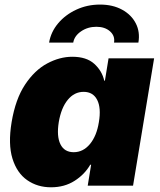

<svg xmlns="http://www.w3.org/2000/svg" viewBox="-20 -796 686 823"><path d="M198.7 6.8Q140.6 6.8 96.7 -23.7Q52.7 -54.2 33.4 -116.2Q14.2 -178.2 29.8 -272.5Q46.4 -371.6 87.4 -433.3Q128.4 -495.1 182.1 -523.9Q235.8 -552.7 290 -552.7Q350.6 -552.7 384 -522.5Q417.5 -492.2 426.8 -450.2H429.7L445.3 -545.9H640.6L550.3 0H356L370.6 -89.8H366.7Q342.8 -48.3 299.6 -20.8Q256.3 6.8 198.7 6.8ZM295.9 -143.6Q336.4 -143.6 365.5 -178.5Q394.5 -213.4 403.8 -272.5Q414.1 -333.5 396.5 -367.9Q378.9 -402.3 338.4 -402.3Q298.3 -402.3 270.3 -367.9Q242.2 -333.5 231.9 -272.5Q222.2 -211.9 239 -177.7Q255.9 -143.6 295.9 -143.6ZM408.7 -776.4Q463.4 -776.4 503.2 -754.6Q543 -732.9 562 -696Q581.1 -659.2 573.2 -613.3H468.8Q473.6 -642.1 451.7 -661.6Q429.7 -681.2 393.1 -681.2Q356 -681.2 327.4 -661.6Q298.8 -642.1 293.9 -613.3H190.4Q198.2 -659.2 229.2 -696Q260.3 -732.9 307.1 -754.6Q354 -776.4 408.7 -776.4Z"/></svg>

Font: Inter Black
Style: Italic
Weight: 900
Italic angle: -9.39999°
Designer: Rasmus Andersson
Foundry: rsms
Version: Version 4.000;git-a52131595